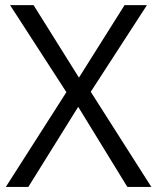

<svg xmlns="http://www.w3.org/2000/svg" viewBox="-20 -734 618 754"><path d="M574.2 0H480L287.1 -314.5L91.3 0H2.9L240.7 -372.1L19.5 -713.9H111.8L290 -429.2L469.2 -713.9H557.1L336.4 -373.5Z"/></svg>

Font: Open Sans
Style: Regular
Weight: 400
Designer: Monotype Design Team
Foundry: Monotype Imaging Inc.
Version: Version 3.000; ttfautohint (v1.8.4)